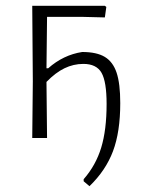

<svg xmlns="http://www.w3.org/2000/svg" viewBox="-20 -475 495 661"><path d="M394 -120Q394 -21 369 45.5Q344 112 288 166L268 149V142Q310 94 328.5 33Q347 -28 347 -117Q347 -194 329.5 -224.5Q312 -255 267 -255Q233 -255 202 -240Q171 -225 140 -193L142 0H91L93 -195L91 -455H341L346 -451L341 -415L261 -417H142L140 -240H146Q198 -286 263 -296Q313 -296 341 -279Q369 -262 381.5 -224.5Q394 -187 394 -120Z"/></svg>

Font: t
Style: Regular
Weight: 300
Designer: Juan Pablo del Peral
Foundry: Huerta Tipografica
Version: Version 2.004; ttfautohint (v1.8.1)